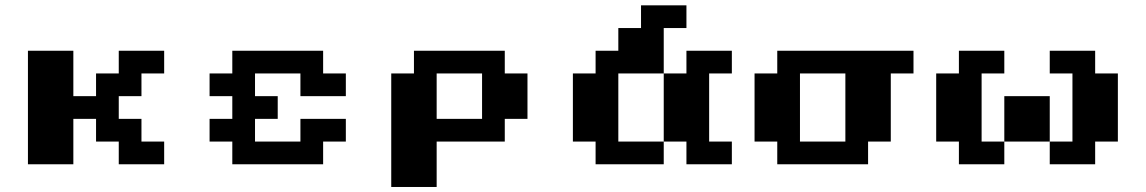

<svg xmlns="http://www.w3.org/2000/svg" viewBox="-20 -628 4380 734"><path d="M86.8 0V-434H260.4V-260.4H347.2V-347.2H434V-434H607.6V-347.2H520.8V-260.4H434V-173.6H520.8V-86.8H607.6V0H434V-86.8H347.2V-173.6H260.4V0Z M1128.5 -173.6H1302.1V-86.8H1215.3V0H868.1V-86.8H781.2V-173.6H868.1V-260.4H781.2V-347.2H868.1V-434H1215.3V-347.2H1302.1V-260.4H1128.5V-347.2H954.9V-260.4H1041.7V-173.6H954.9V-86.8H1128.5Z M1649.3 -173.6H1822.9V-347.2H1649.3ZM1649.3 -86.8V86.8H1475.7V-347.2H1562.5V-434H1909.7V-347.2H1996.5V-173.6H1909.7V-86.8Z M2517.4 -347.2H2343.8V-86.8H2517.4V0H2256.9V-86.8H2170.1V-347.2H2256.9V-434H2343.8V-520.8H2430.6V-607.6H2604.2V-520.8H2517.4ZM2517.4 -347.2H2604.2V-434H2777.8V-347.2H2691V-86.8H2777.8V0H2604.2V-86.8H2517.4Z M2951.4 0V-86.8H2864.6V-347.2H2951.4V-434H3472.2V-347.2H3385.4V-86.8H3298.6V0ZM3038.2 -86.8H3211.8V-347.2H3038.2Z M3993.1 -86.8H3819.4V-260.4H3993.1ZM4166.7 -86.8V0H3993.1V-86.8H4079.9V-347.2H3993.1V-434H4166.7V-347.2H4253.5V-86.8ZM3732.6 -86.8H3819.4V0H3645.8V-86.8H3559V-347.2H3645.8V-434H3819.4V-347.2H3732.6Z"/></svg>

Font: 8-bit Operator+ 8
Style: Bold
Weight: 700
Designer: GrandChaos9000
Version: Version 1.3.0 - August 1, 2014